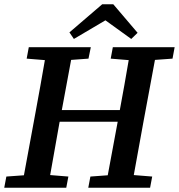

<svg xmlns="http://www.w3.org/2000/svg" viewBox="-24 -887 845 907"><path d="M499 -610 509 -664H801L791 -610L708 -604L653 -308Q642 -246 630.5 -184Q619 -122 608 -60L695 -53L685 0H393L403 -53L485 -59L532 -312H258L257 -308Q246 -246 235 -184Q224 -122 213 -60L299 -53L289 0H-4L6 -53L89 -59L144 -357Q155 -419 166.5 -480.5Q178 -542 188 -603L102 -610L112 -664H405L394 -610L312 -604L268 -367H542Q553 -426 563.5 -485Q574 -544 584 -603ZM511 -867 626 -732 596 -703 474 -791 325 -703 304 -734 459 -867Z"/></svg>

Font: Source Serif 4 SmText Semibold
Style: Italic
Weight: 600
Italic angle: -12°
Designer: Frank Grießhammer
Foundry: Adobe
Version: Version 4.005;hotconv 1.1.0;makeotfexe 2.6.0